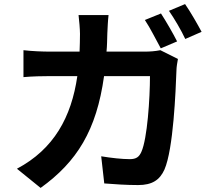

<svg xmlns="http://www.w3.org/2000/svg" viewBox="-20 -866 1040 941"><path d="M808 -813C835 -774 868 -718 888 -675L968 -710C950 -744 913 -809 887 -846ZM848 -663C829 -701 793 -763 769 -800L690 -768C717 -728 745 -670 768 -629ZM502 -613C505 -642 505 -671 506 -702C507 -726 509 -768 512 -792H365C368 -768 372 -722 372 -700C372 -669 371 -641 370 -613H227C188 -613 138 -615 95 -620V-488C138 -492 192 -493 227 -493H359C330 -292 244 -135 63 -39L179 55C357 -73 453 -227 490 -493H715C715 -384 702 -186 673 -122C662 -97 648 -86 616 -86C577 -86 525 -92 476 -100L491 33C540 37 600 41 657 41C726 41 763 16 786 -35C830 -136 841 -419 845 -525C845 -536 849 -561 852 -577L766 -620C741 -615 715 -613 690 -613Z"/></svg>

Font: Spoqa Han Sans Neo Bold
Style: Bold
Weight: 700
Designer: [Spoqa Han Sans Neo] Dong-huui Kim  Younghwa Kang  Yujin Lee  [Noto Sans] Ryoko NISHIZUKA  (kana & ideographs); Paul D. 
Foundry: Spoqa (http://www.spoqa-han-sans.com)
Version: Version 1.000